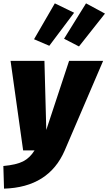

<svg xmlns="http://www.w3.org/2000/svg" viewBox="-41 -897 646 1145"><path d="M345 0Q250 220 -17 228L-21 93Q56 86 96.5 65.5Q137 45 165 0H97L22 -534H224L235 -122L371 -534H574ZM286 -877 401 -821 253 -624 162 -663ZM472 -877 585 -816 430 -620 341 -666Z"/></svg>

Font: Fira Sans Black
Style: Italic
Weight: 900
Italic angle: -8°
Designer: Carrois Corporate & Edenspiekermann AG
Foundry: Carrois Corporate GbR & Edenspiekermann AG
Version: Version 4.203